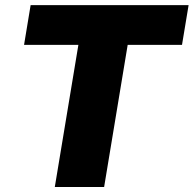

<svg xmlns="http://www.w3.org/2000/svg" viewBox="-20 -748 774 768"><path d="M76.2 -568.4 102.5 -727.5H734.4L708 -568.4H490.7L396.5 0H199.2L293.5 -568.4Z"/></svg>

Font: Inter Black
Style: Italic
Weight: 900
Italic angle: -9.39999°
Designer: Rasmus Andersson
Foundry: rsms
Version: Version 4.000;git-a52131595